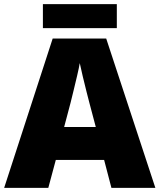

<svg xmlns="http://www.w3.org/2000/svg" viewBox="-20 -902 766 922"><path d="M515 0 480 -134H248L212 0H0L233 -717H490L726 0ZM409 -409Q404 -428 395 -463.5Q386 -499 377 -537Q368 -575 363 -599Q359 -575 350.5 -539Q342 -503 333.5 -468Q325 -433 319 -409L288 -292H440ZM541 -882V-767H186V-882Z"/></svg>

Font: Noto Sans Thaana Black
Style: Regular
Weight: 900
Designer: David Williams
Foundry: Google Inc.
Version: Version 3.001; ttfautohint (v1.8.4.7-5d5b)